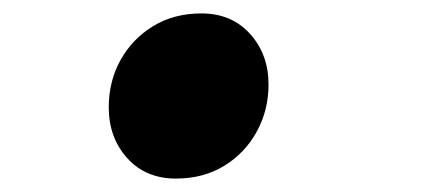

<svg xmlns="http://www.w3.org/2000/svg" viewBox="-20 -254 640 286"><path d="M242 12Q197 12 169.5 -18.5Q142 -49 142 -94Q142 -133 159.5 -164.5Q177 -196 208 -215Q239 -234 280 -234Q325 -234 352.5 -203.5Q380 -173 380 -128Q380 -90 362.5 -58Q345 -26 314 -7Q283 12 242 12Z"/></svg>

Font: Source Code Pro ExtraLight Black
Style: Italic
Weight: 900
Italic angle: -11°
Monospace: yes
Version: Version 1.016;hotconv 1.0.116;makeotfexe 2.5.65601